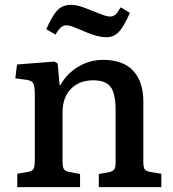

<svg xmlns="http://www.w3.org/2000/svg" viewBox="-20 -769 712 789"><path d="M51 0V-55L97 -63Q113 -66 118 -75.5Q123 -85 123 -111V-380Q123 -414 117 -426Q111 -438 89 -441L43 -447L50 -504L204 -516L217 -508L225 -419H228Q254 -466 301 -494.5Q348 -523 404 -523Q486 -523 527.5 -478Q569 -433 569 -352V-103Q569 -82 574.5 -73.5Q580 -65 600 -62L643 -55V0H386V-54L426 -61Q444 -65 449.5 -73Q455 -81 455 -103V-318Q455 -385 434.5 -412Q414 -439 363 -439Q306 -439 271.5 -404Q237 -369 237 -306V-107Q237 -84 242 -75Q247 -66 262 -63L309 -54V0ZM417 -616Q381 -616 326 -640Q289 -656 276 -660.5Q263 -665 254 -665Q241 -665 231.5 -657.5Q222 -650 208 -627L170 -649Q196 -707 217 -728Q238 -749 271 -749Q290 -749 308.5 -743.5Q327 -738 358 -725Q390 -712 406 -706.5Q422 -701 432 -701Q445 -701 454 -708.5Q463 -716 476 -739L514 -716Q488 -658 467.5 -637Q447 -616 417 -616Z"/></svg>

Font: Literata Medium
Style: Regular
Weight: 500
Designer: Latin by Veronika Burian and Jose Scaglione. Greek by Irene Vlachou. Cyrillic by Vera Evstafieva.
Foundry: TypeTogether
Version: Version 3.103; ttfautohint (v1.8.4.7-5d5b);gftools[0.9.29]